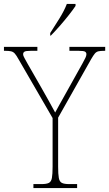

<svg xmlns="http://www.w3.org/2000/svg" viewBox="-30 -951 552 971"><path d="M139 0V-20H180Q205 -20 217 -26Q229 -32 232.5 -51Q236 -70 236 -108V-354L64 -651Q53 -671 45 -680Q37 -689 26 -691.5Q15 -694 -3 -694H-10V-714H159V-694H126Q100 -694 93.5 -689.5Q87 -685 87 -677Q87 -669 94 -657Q101 -645 110 -628L180 -506Q198 -474 215.5 -443Q233 -412 249 -382Q257 -397 269.5 -419.5Q282 -442 300 -474L387 -630Q397 -648 402 -658.5Q407 -669 407 -677Q407 -685 400.5 -689.5Q394 -694 368 -694H321V-714H502V-694H497Q478 -694 467.5 -691.5Q457 -689 449.5 -680Q442 -671 431 -652L264 -356V-108Q264 -70 267.5 -51Q271 -32 283 -26Q295 -20 320 -20H360V0ZM224 -784Q246 -818 270.5 -857.5Q295 -897 308 -931H352V-921Q341 -904 319 -876Q297 -848 272 -819.5Q247 -791 227 -771H224Z"/></svg>

Font: Noto Serif Ethiopic SemiCondensed Thin
Style: Regular
Weight: 100
Width: 4
Designer: Monotype Design Team
Foundry: Monotype Imaging Inc.
Version: Version 2.102; ttfautohint (v1.8.4.7-5d5b)